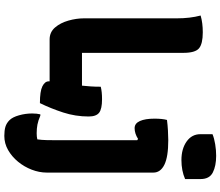

<svg xmlns="http://www.w3.org/2000/svg" viewBox="-86 -726 1022 890"><g transform="rotate(90 425.0 -281.0)"><path d="M602 -755Q621 -763 648.5 -767.5Q676 -772 702 -772Q749 -772 779.5 -756.5Q810 -741 810 -700V-628Q771 -611 722 -611Q670 -611 636 -635Q602 -659 602 -699ZM163 0Q129 0 107.5 -25Q86 -50 75.5 -87Q65 -124 65 -159V-590Q65 -651 52 -700Q69 -705 88.5 -707.5Q108 -710 130 -710Q183 -710 204 -692.5Q225 -675 225 -620V-150H377Q379 -168 380.5 -189.5Q382 -211 382 -237Q405 -243 440 -243Q485 -243 502.5 -229.5Q520 -216 520 -181Q520 -120 501.5 -63Q483 -6 458 45Q403 45 380 33.5Q357 22 357 4Q357 2 357 0ZM630 -550Q707 -550 743.5 -532Q780 -514 780 -481V13Q780 48 766.5 83Q753 118 729.5 146.5Q706 175 675.5 192.5Q645 210 610 210Q585 210 568 205Q551 200 537 186Q523 172 514.5 142Q506 112 506 81Q506 59 510 43H516Q539 53 557.5 56.5Q576 60 598 60Q614 60 626 57Q629 37 629.5 12.5Q630 -12 630 -40V-406L624 -410Q599 -394 574 -394Q552 -394 541 -418.5Q530 -443 530 -486Q530 -522 536 -544Q559 -547 585 -548.5Q611 -550 630 -550Z"/></g></svg>

Font: Recursive Sn Csl St XBd
Style: Regular
Weight: 800
Version: Version 1.085;hotconv 1.1.0;makeotfexe 2.6.0; ttfautohint (v